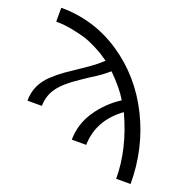

<svg xmlns="http://www.w3.org/2000/svg" viewBox="-127 -849 977 977"><g transform="rotate(20 361.0 -361.0)"><path d="M42 -219.2Q42 -263.2 58.6 -299.6Q75.2 -335.9 107.2 -366Q139.2 -396 170.7 -418Q202.1 -439.9 246.6 -469.5Q291 -499 317.9 -521L346.2 -545.9Q320.3 -563 311.8 -569.1Q303.2 -575.2 267.6 -593.5Q231.9 -611.8 204.3 -620.4Q176.8 -628.9 132.3 -637.9Q87.9 -647 42 -647V-722.2Q220.2 -722.2 367.7 -623Q515.1 -523.9 597.7 -358.4Q680.2 -192.9 680.2 0H602.1Q602.1 -161.1 522.9 -332Q402.8 -245.1 399.9 -109.9H321.8Q322.8 -194.8 370.4 -265.9Q418 -336.9 492.2 -384.8Q461.4 -438 393.1 -505.9Q376 -491.7 368.4 -485.8Q360.8 -480 349.4 -471.4Q337.9 -462.9 331.1 -459Q324.2 -455.1 300.5 -439.5Q276.9 -423.8 253.9 -408.2Q183.1 -361.3 152.1 -318.6Q121.1 -275.9 120.1 -220.2V-219.2Z"/></g></svg>

Font: CMU Sans Serif
Style: Medium
Weight: 500
Version: Version 0.7.0